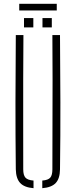

<svg xmlns="http://www.w3.org/2000/svg" viewBox="-20 -984 398 1008"><path d="M63 -95Q61 -274.5 61.2 -447.8Q61.5 -621 63 -800H103Q102 -680.5 101.8 -564Q101.5 -447.5 101.8 -331Q102 -214.5 102 -95Q102 -64.5 113.5 -51.5Q125 -38.5 156 -36V4Q107.5 0 85.8 -23.5Q64 -47 63 -95ZM202 4V-36Q233 -38.5 244 -51.5Q255 -64.5 255 -95Q255 -214.5 255.5 -331Q256 -447.5 256 -564Q256 -680.5 255 -800H295Q296.5 -621 297 -447.8Q297.5 -274.5 295 -95Q294.5 -47 272.8 -23.5Q251 0 202 4ZM203 -840V-889H252V-840ZM106 -840V-889H155V-840ZM81 -964H278V-929H81Z"/></svg>

Font: Big Shoulders Stencil Text Thin Thin
Style: Regular
Weight: 250
Version: Version 2.001